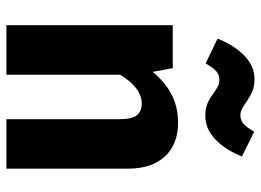

<svg xmlns="http://www.w3.org/2000/svg" viewBox="-130 -702 832 613"><g transform="rotate(90 286.5 -396.0)"><path d="M519 -388V0H361V-361Q361 -401 348.5 -416.5Q336 -432 311 -432Q261 -432 219 -363V0H61V-531H198L210 -467Q244 -508 283.5 -528Q323 -548 372 -548Q441 -548 480 -506Q519 -464 519 -388ZM283 -658Q266 -670 256.5 -675Q247 -680 236 -680Q219 -680 207.5 -669.5Q196 -659 183 -636L104 -674Q124 -726 157.5 -759Q191 -792 233 -792Q254 -792 269.5 -786Q285 -780 303 -768Q319 -757 328.5 -752Q338 -747 349 -747Q365 -747 376.5 -757.5Q388 -768 401 -791L480 -752Q459 -699 425.5 -667Q392 -635 350 -635Q330 -635 314.5 -640.5Q299 -646 283 -658Z"/></g></svg>

Font: Fira Sans BGR
Style: Bold
Weight: 700
Designer: bBox Type GmbH & Carrois Corporate GbR & Edenspiekermann AG
Foundry: bBox Type GmbH & Carrois Corporate GbR & Edenspiekermann AG
Version: Version 4.301